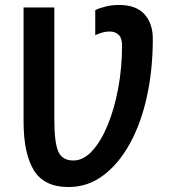

<svg xmlns="http://www.w3.org/2000/svg" viewBox="-20 -744 713 774"><path d="M256 10Q158 10 116.5 -57.5Q75 -125 75 -255V-714H199V-264Q199 -169 215 -133Q231 -97 276 -97Q316 -97 351.5 -135.5Q387 -174 414 -239.5Q441 -305 456.5 -388Q472 -471 472 -560Q472 -591 458 -604Q444 -617 422 -617Q406 -617 391 -612.5Q376 -608 364 -602V-703Q379 -711 405 -717.5Q431 -724 460 -724Q528 -724 562 -687Q596 -650 596 -587Q596 -464 572.5 -356Q549 -248 504 -166Q459 -84 396.5 -37Q334 10 256 10Z"/></svg>

Font: Noto Sans SemiCondensed SemiBold
Style: Regular
Weight: 600
Width: 4
Designer: Monotype Design Team
Foundry: Monotype Imaging Inc.
Version: Version 2.013; ttfautohint (v1.8.4.7-5d5b)